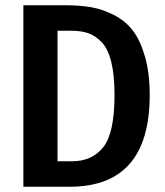

<svg xmlns="http://www.w3.org/2000/svg" viewBox="-20 -711 629 731"><path d="M230 -691Q284 -691 327 -683.5Q370 -676 413.5 -654Q457 -632 485.5 -595Q514 -558 532 -495.5Q550 -433 550 -349Q550 0 245 0H69V-691ZM251 -594H199V-97H254Q331 -97 373.5 -151Q416 -205 416 -349Q416 -425 403.5 -475.5Q391 -526 366.5 -551Q342 -576 315 -585Q288 -594 251 -594Z"/></svg>

Font: Fira Sans Condensed Medium
Style: Regular
Weight: 500
Width: 3
Designer: Carrois Corporate & Edenspiekermann AG
Foundry: Carrois Corporate GbR & Edenspiekermann AG
Version: Version 4.203;PS 004.203;hotconv 1.0.88;makeotf.lib2.5.64775